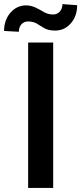

<svg xmlns="http://www.w3.org/2000/svg" viewBox="-57 -919 397 939"><path d="M80.6 -710.9V0H203.1V-710.9ZM248.5 -898.9C248.5 -869.1 228.5 -848.1 203.6 -848.1C187 -848.1 171.9 -852.1 158.7 -859.4C131.8 -874.5 106.4 -892.6 70.8 -892.6C40 -892.6 14.2 -880.4 -6.3 -856.4C-26.9 -832.5 -37.1 -802.7 -37.1 -767.6L35.2 -763.7C35.2 -794.4 54.7 -814 79.6 -814C97.2 -814 111.8 -810.5 123.5 -803.2C135.3 -795.9 147.5 -788.1 160.6 -780.8C173.8 -773.4 190.9 -769.5 212.4 -769.5C243.2 -769.5 269 -781.2 289.6 -805.2C310.1 -828.6 320.3 -857.9 320.3 -893.6Z"/></svg>

Font: Vazirmatn Medium
Style: Regular
Weight: 500
Designer: Saber Rastikerdar
Foundry: Saber Rastikerdar
Version: Version 33.003